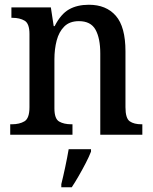

<svg xmlns="http://www.w3.org/2000/svg" viewBox="-20 -567 644 808"><path d="M23 0V-44H30Q62 -44 83 -56.5Q104 -69 104 -116V-424Q104 -468 83.5 -480Q63 -492 33 -492H28V-536H194L206 -457H210Q236 -508 270.5 -527.5Q305 -547 354 -547Q427 -547 467.5 -500.5Q508 -454 508 -351V-116Q508 -69 526 -56.5Q544 -44 575 -44H579V0H402V-342Q402 -406 382 -442Q362 -478 312 -478Q273 -478 250.5 -455.5Q228 -433 218.5 -396.5Q209 -360 209 -318V-111Q209 -67 229 -55.5Q249 -44 280 -44H285V0ZM238 208Q246 176 254.5 136Q263 96 269 61H363V71Q355 92 341 119Q327 146 311.5 173Q296 200 282 221H238Z"/></svg>

Font: Noto Serif Georgian SemiCondensed Medium
Style: Regular
Weight: 500
Width: 4
Designer: Monotype Design Team, Akaki Razmadze
Foundry: Google LLC
Version: Version 2.003; ttfautohint (v1.8.4.7-5d5b)